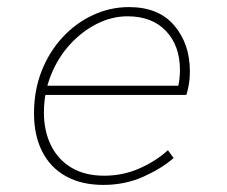

<svg xmlns="http://www.w3.org/2000/svg" viewBox="-20 -510 640 542"><path d="M272 12Q210 12 166 -12.5Q122 -37 99 -82.5Q76 -128 76 -190Q76 -255 97.5 -309.5Q119 -364 156.5 -404.5Q194 -445 242.5 -467.5Q291 -490 344 -490Q428 -490 472 -438Q516 -386 516 -309Q516 -287 512.5 -268.5Q509 -250 506 -242H100L106 -268H508L482 -262Q485 -274 486.5 -287Q488 -300 488 -312Q488 -381 448.5 -422.5Q409 -464 340 -464Q296 -464 254 -443Q212 -422 178 -385Q144 -348 124 -298.5Q104 -249 104 -192Q104 -140 124 -99.5Q144 -59 182 -36.5Q220 -14 274 -14Q327 -14 373.5 -34.5Q420 -55 454 -86L470 -64Q439 -36 386.5 -12Q334 12 272 12Z"/></svg>

Font: Source Code Pro ExtraLight ExtraLight
Style: Italic
Weight: 250
Italic angle: -11°
Monospace: yes
Version: Version 1.016;hotconv 1.0.116;makeotfexe 2.5.65601